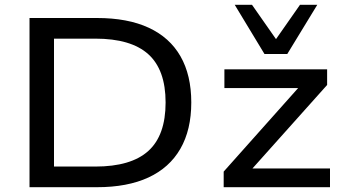

<svg xmlns="http://www.w3.org/2000/svg" viewBox="-20 -780 1434 800"><path d="M103 0V-705H384Q512 -705 599.5 -664.5Q687 -624 732 -545.5Q777 -467 777 -353Q777 -239 731.5 -160Q686 -81 598.5 -40.5Q511 0 384 0ZM205 -86H377Q526 -86 598 -151Q670 -216 670 -353Q670 -489 598 -554Q526 -619 377 -619H205ZM912 0V-65L1248 -442L1250 -413H915V-491H1343V-426L1005 -48L1003 -78H1355V0ZM1082 -555 958 -760H1030L1130 -617L1230 -760H1302L1177 -555Z"/></svg>

Font: Nunito Sans 10pt SemiExpanded Medium
Style: Regular
Weight: 500
Width: 6
Designer: Vernon Adams
Foundry: Vernon Adams
Version: Version 3.101;gftools[0.9.27]